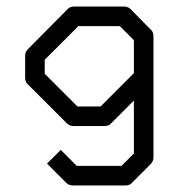

<svg xmlns="http://www.w3.org/2000/svg" viewBox="-20 -498 580 588"><path d="M390 -190 321 -121Q314 -112 300 -112H205Q193 -112 184 -121L66 -239Q57 -246 57 -260V-327Q57 -339 66 -348L187 -470Q193.5 -478 208 -478H359Q372 -478 380 -470L441 -408Q450 -401 450 -387V-16Q450 -4 441 5L385 61Q378 70 364 70H203Q191 70 182 61L124 3L166 -39L215 10H352L390 -28ZM390 -274V-375L347 -418H220L117 -315V-272L217 -172H288Z"/></svg>

Font: 3270 Nerd Font
Style: Regular
Weight: 400
Monospace: yes
Version: Version 3.0.1;Nerd Fonts 3.3.0